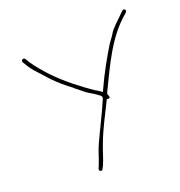

<svg xmlns="http://www.w3.org/2000/svg" viewBox="-92 -734 712 758"><g transform="rotate(-15 264.0 -354.5)"><path d="M41 -553 52 -538C60 -527 70 -515 85 -502L127 -463C154 -439 180 -421 211 -402V-401L250 -375C267 -365 286 -358 302 -347C306 -345 310 -342 310 -336V-333C292 -277 268 -220 249 -166C239 -139 234 -107 226 -82L222 -69C222 -67 221 -65 223 -61C224 -59 236 -56 236 -62V-63L242 -77C250 -100 256 -134 264 -161C279 -215 302 -269 322 -320L324 -326H331C334 -326 337 -329 337 -332C337 -335 334 -340 332 -343V-350L333 -352C372 -455 408 -559 480 -631C485 -636 488 -640 488 -644C488 -647 484 -651 480 -651C477 -651 475 -649 469 -642C451 -619 423 -593 411 -567V-566C406 -556 399 -547 393 -536C368 -486 341 -426 321 -369L317 -357L307 -363C303 -365 298 -368 291 -371H290C237 -401 184 -435 137 -475C114 -495 84 -524 66 -547L55 -562C48 -571 35 -561 41 -553Z"/></g></svg>

Font: Stray Cat
Style: ExLt
Weight: 200
Version: Version 1.0